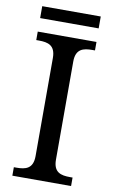

<svg xmlns="http://www.w3.org/2000/svg" viewBox="-93 -889 554 937"><g transform="rotate(10 183.5 -420.0)"><path d="M38 -781H328V-840H38ZM38 0H329V-42H316C271 -42 234 -51 234 -114V-600C234 -663 271 -672 316 -672H329V-714H38V-672H51C96 -672 133 -663 133 -600V-114C133 -51 96 -42 51 -42H38Z"/></g></svg>

Font: Noto Fangsong KSS Vertical
Style: Regular
Weight: 400
Designer: LIU Zhao, ZHANG Congyu, Kushim JIANG
Foundry: Guyu Beijing Co. Ltd.
Version: Version 1.000;November 16, 2022;FontCreator 11.5.0.2427 64-b